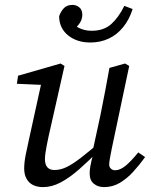

<svg xmlns="http://www.w3.org/2000/svg" viewBox="-20 -753 620 786"><path d="M156 13Q133 13 115.5 4.5Q98 -4 88.5 -21.5Q79 -39 79 -63Q79 -90 86 -123Q93 -156 99 -184L153 -430L164 -405L49 -410L54 -443L228 -493L244 -483L179 -195Q175 -176 171.5 -158.5Q168 -141 166 -126.5Q164 -112 164 -101Q164 -79 174 -68Q184 -57 203 -57Q228 -57 253.5 -69.5Q279 -82 313 -108.5Q347 -135 394 -175L400 -141H389Q343 -94 303.5 -59.5Q264 -25 228 -6Q192 13 156 13ZM406 13Q381 13 364 -1Q347 -15 347 -43Q347 -56 350 -73.5Q353 -91 362 -124H357L391 -281Q401 -329 410 -377.5Q419 -426 428 -475L492 -493L509 -483L437 -142Q433 -122 430 -105Q427 -88 427 -79Q427 -69 434 -62.5Q441 -56 451 -56Q471 -56 493 -73.5Q515 -91 546 -129L574 -110Q551 -78 525.5 -50Q500 -22 470.5 -4.5Q441 13 406 13ZM350 -579Q295 -579 259 -608Q223 -637 222 -686Q227 -703 240 -718Q253 -733 277 -733Q292 -733 304.5 -723Q317 -713 317 -692Q317 -672 303 -653.5Q289 -635 266 -625L256 -683Q276 -653 300.5 -640Q325 -627 355 -627Q405 -627 435.5 -654.5Q466 -682 489 -729L523 -716Q509 -672 483.5 -641Q458 -610 424 -594.5Q390 -579 350 -579Z"/></svg>

Font: Source Serif 4 18pt
Style: Italic
Weight: 400
Italic angle: -12°
Designer: Frank Grießhammer
Foundry: Adobe Systems Incorporated
Version: Version 4.004;hotconv 1.0.116;makeotfexe 2.5.65601